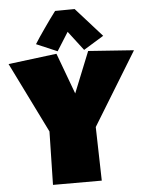

<svg xmlns="http://www.w3.org/2000/svg" viewBox="-79 -946 764 984"><g transform="rotate(-5 303.0 -454.0)"><path d="M627 -661.1 397.5 -286.1 404.3 -9.8H153.3L159.2 -284.2L-19.5 -646.5L229.5 -677.7L307.6 -466.8L392.6 -677.7ZM372.6 -685.1 296.4 -784.7 236.8 -689.9 129.4 -735.8Q138.7 -751 152.3 -771.2Q166 -791.5 181.2 -813.2Q196.3 -835 211.9 -856.7Q227.5 -878.4 241.7 -897L342.3 -897.9L476.1 -748.5Z"/></g></svg>

Font: Luckiest Guy
Style: Regular
Weight: 400
Designer: Astigmatic (AOETI)
Foundry: Astigmatic (AOETI)
Version: Version 1.000